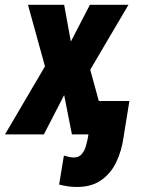

<svg xmlns="http://www.w3.org/2000/svg" viewBox="-56 -548 595 783"><path d="M205.6 -528.3 232.9 -378.4 310.5 -528.3H467.8L312 -263.7L384.3 0H237.3L205.6 -160.2L123 0H-35.6L127.4 -277.3L58.1 -528.3ZM326.2 -136.2H471.7L447.8 11.7Q440.4 66.4 418.2 113Q396 159.7 355.7 187.5Q315.4 215.3 254.4 214.4Q236.8 214.4 219.7 211.7Q202.6 209 185.1 204.6L204.6 86.4Q214.8 89.8 225.1 92Q235.4 94.2 246.1 94.2Q266.6 93.8 277.8 79.8Q289.1 65.9 294.4 47.1Q299.8 28.3 302.7 12.2Z"/></svg>

Font: Roboto Condensed ExtraBold
Style: Italic
Weight: 800
Italic angle: -12°
Designer: Christian Robertson
Foundry: Google
Version: Version 3.008; 2023